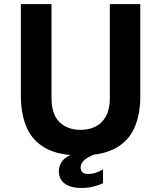

<svg xmlns="http://www.w3.org/2000/svg" viewBox="-20 -743 764 930"><path d="M373.5 167.5Q323 167.5 294 146.5Q265 125.5 265 85.5Q265 58 283.8 34.8Q302.5 11.5 361 -8L463 -5Q410 14 390.2 30.8Q370.5 47.5 370.5 67.5Q370.5 83.5 379.2 91.5Q388 99.5 406.5 99.5Q429.5 99.5 447 92.8Q464.5 86 479 77.5V144Q465 152 436.2 159.8Q407.5 167.5 373.5 167.5ZM370 10Q264.5 10 201 -25.2Q137.5 -60.5 109.2 -125.5Q81 -190.5 81 -280.5V-723H229.5V-269.5Q229.5 -188.5 268.5 -151.2Q307.5 -114 370 -114Q411.5 -114 443.5 -130.2Q475.5 -146.5 493.8 -180.8Q512 -215 512 -269.5V-723H659.5V-275.5Q659.5 -188 631 -123.8Q602.5 -59.5 538.8 -24.8Q475 10 370 10Z"/></svg>

Font: Public Sans Thin
Style: Bold
Weight: 700
Version: Version 2.001